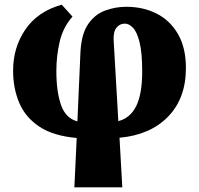

<svg xmlns="http://www.w3.org/2000/svg" viewBox="-20 -580 852 821"><path d="M298 221 308 10Q207 1 147.5 -39Q88 -79 62 -141Q36 -203 36 -278Q36 -377 88.5 -454Q141 -531 244 -560L290 -509Q250 -464 235.5 -403Q221 -342 221 -276Q221 -188 241 -131Q261 -74 311 -61L324 -357Q328 -435 357 -477Q386 -519 430 -535Q474 -551 520 -551Q592 -551 649.5 -522Q707 -493 741 -434.5Q775 -376 775 -289Q775 -160 699 -81.5Q623 -3 491 9L503 221ZM466 -407 486 -62Q537 -75 562.5 -126.5Q588 -178 588 -274Q588 -354 577 -398.5Q566 -443 549 -461Q532 -479 514 -479Q492 -479 478 -461.5Q464 -444 466 -407Z"/></svg>

Font: Noto Serif Black
Style: Regular
Weight: 900
Designer: Monotype Design Team
Foundry: Monotype Imaging Inc.
Version: Version 2.014; ttfautohint (v1.8.4.7-5d5b)